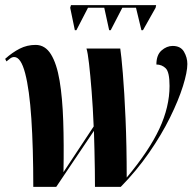

<svg xmlns="http://www.w3.org/2000/svg" viewBox="-28 -724 757 744"><path d="M262 -607 244 -694 247 -704H577L575 -694L526 -607H520L499 -694H446L401 -607H395L376 -694H313L268 -607ZM101 0Q101 -151 93.5 -264Q86 -377 69.5 -440Q53 -503 27 -503Q19 -503 11.5 -497.5Q4 -492 -3 -486L-8 -496Q20 -521 48.5 -535.5Q77 -550 110 -550Q147 -550 169.5 -513.5Q192 -477 203 -411Q214 -345 217 -255Q220 -165 218 -57L335 -234Q332 -308 327 -371Q322 -434 317 -477.5Q312 -521 307 -536H438Q442 -511 448 -439.5Q454 -368 458.5 -263.5Q463 -159 463 -36Q550 -140 589.5 -225Q629 -310 629 -391Q629 -445 614 -459.5Q599 -474 578 -474Q578 -511 598 -528.5Q618 -546 641 -546Q672 -546 685 -523.5Q698 -501 698 -476Q698 -445 681 -390.5Q664 -336 631 -269Q598 -202 549.5 -132Q501 -62 440 0H340Q340 -28 339.5 -66Q339 -104 338 -143.5Q337 -183 336 -217L190 0Z"/></svg>

Font: Noto Serif Display ExtraCondensed ExtraBold
Style: Italic
Weight: 800
Width: 2
Italic angle: -12°
Designer: Monotype Design Team
Foundry: Monotype Imaging Inc.
Version: Version 2.009